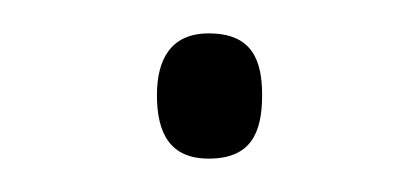

<svg xmlns="http://www.w3.org/2000/svg" viewBox="-20 -87 251 115"><path d="M74 -30C74 -7 82 8 105 8C130 8 137 -7 137 -30C137 -51 131 -67 105 -67C82 -67 74 -51 74 -30Z"/></svg>

Font: Noto Sans Sinhala UI ExtraCondensed ExtraLight
Style: Regular
Weight: 200
Width: 2
Designer: Jelle Bosma - Monotype Design Team
Foundry: Monotype Imaging Inc.
Version: Version 2.006